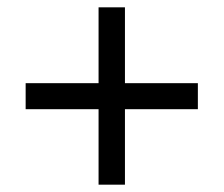

<svg xmlns="http://www.w3.org/2000/svg" viewBox="-20 -615 612 524"><path d="M321 -388V-595H249V-388H50V-317H249V-111H321V-317H520V-388Z"/></svg>

Font: Noto Sans Cypriot
Style: Regular
Weight: 400
Designer: Monotype Design Team
Foundry: Monotype Imaging Inc.
Version: Version 2.002